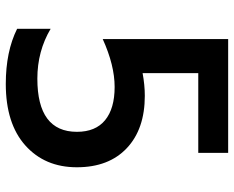

<svg xmlns="http://www.w3.org/2000/svg" viewBox="-94 -694 824 677"><g transform="rotate(90 318.5 -356.0)"><path d="M82 -3.9V-122.1Q161.1 -75.2 257.8 -75.2Q445.3 -75.2 445.3 -214.8Q445.3 -280.3 404.3 -314Q363.3 -347.7 287.1 -347.7Q210.9 -347.7 118.2 -305.7V-748H519.5V-642.6H238.3V-446.3Q280.3 -454.1 318.4 -454.1Q435.5 -454.1 502.9 -390.6Q570.3 -327.1 570.3 -214.4Q570.3 -101.6 493.2 -32.7Q416 36.1 276.4 36.1Q162.1 36.1 82 -3.9Z"/></g></svg>

Font: GenEi M Gothic v2 Medium
Style: Regular
Weight: 500
Version: Version 2.0